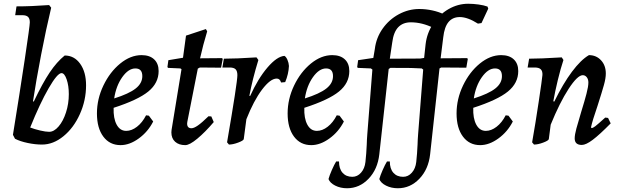

<svg xmlns="http://www.w3.org/2000/svg" viewBox="-20 -762 3304 1024"><path d="M139 -643Q139 -663 129.5 -672Q120 -681 99 -681H61L68 -728Q147 -728 242 -735L253 -721Q226 -609 199 -468.5Q172 -328 156 -222L160 -220Q207 -319 245 -375.5Q283 -432 325 -466Q376 -466 407.5 -422Q439 -378 439 -307Q439 -227 406 -153.5Q373 -80 318.5 -35.5Q264 9 204 9Q168 9 127.5 0.5Q87 -8 60 -22L49 -43Q85 -265 112 -445Q139 -625 139 -643ZM141 -82Q164 -73 194 -66Q224 -59 242 -59Q268 -59 292.5 -87.5Q317 -116 332 -162.5Q347 -209 347 -260Q347 -305 335.5 -338.5Q324 -372 308 -372Q286 -372 239.5 -291.5Q193 -211 141 -82Z M586 -187Q584 -131 602 -97.5Q620 -64 653 -64Q682 -64 710.5 -86Q739 -108 759 -147L774 -145L797 -114Q769 -59 720 -23.5Q671 12 623 12Q565 12 531 -33.5Q497 -79 497 -157Q497 -234 531.5 -306Q566 -378 621 -423Q676 -468 735 -468Q778 -468 802 -445.5Q826 -423 826 -383Q826 -319 771 -274Q716 -229 586 -187ZM589 -237Q668 -262 703.5 -290Q739 -318 739 -356Q739 -397 702 -397Q665 -397 632 -350.5Q599 -304 589 -237Z M1120 -111Q1074 -57 1032.5 -22.5Q991 12 968 12Q934 12 914 -6Q894 -24 894 -56Q894 -65 895 -69L948 -393L942 -397L876 -400L873 -405L878 -441L956 -454L972 -572L1078 -607L1085 -595Q1063 -523 1047 -451L1164 -452L1168 -448L1159 -401L1046 -402L1035 -396L979 -112L978 -103Q978 -78 1001 -78Q1014 -78 1035 -92.5Q1056 -107 1092 -142L1107 -141Z M1246 -361Q1246 -383 1236.5 -392.5Q1227 -402 1205 -402H1166L1174 -449Q1238 -449 1348 -456L1358 -442Q1326 -338 1310 -251L1314 -250Q1356 -343 1406.5 -402Q1457 -461 1497 -464Q1506 -459 1513 -443Q1520 -427 1521 -410Q1519 -367 1501 -324L1479 -322Q1473 -343 1456 -343Q1422 -343 1377.5 -284Q1333 -225 1294 -126L1280 -20Q1278 -12 1250 -1.5Q1222 9 1201 9L1191 -3Q1246 -323 1246 -361Z M1603 -187Q1601 -131 1619 -97.5Q1637 -64 1670 -64Q1699 -64 1727.5 -86Q1756 -108 1776 -147L1791 -145L1814 -114Q1786 -59 1737 -23.5Q1688 12 1640 12Q1582 12 1548 -33.5Q1514 -79 1514 -157Q1514 -234 1548.5 -306Q1583 -378 1638 -423Q1693 -468 1752 -468Q1795 -468 1819 -445.5Q1843 -423 1843 -383Q1843 -319 1788 -274Q1733 -229 1603 -187ZM1606 -237Q1685 -262 1720.5 -290Q1756 -318 1756 -356Q1756 -397 1719 -397Q1682 -397 1649 -350.5Q1616 -304 1606 -237Z M1890 -441 1971 -453 1979 -500Q1986 -560 2020.5 -609Q2055 -658 2107 -686Q2159 -714 2216 -714Q2251 -714 2285.5 -706.5Q2320 -699 2347 -686L2351 -675L2312 -616L2292 -613Q2231 -643 2171 -643Q2129 -643 2104 -617Q2079 -591 2072 -536L2059 -449L2273 -450L2277 -446L2268 -399L2062 -400L2053 -394L2003 61Q1994 141 1945.5 191.5Q1897 242 1831 242Q1796 242 1768 228Q1740 214 1732 193Q1737 174 1750 144.5Q1763 115 1773 99H1788Q1788 138 1807 159.5Q1826 181 1859 181Q1886 181 1905.5 159Q1925 137 1929 102Q1934 56 1936 9Q1936 0 1937 -17.5Q1938 -35 1939 -47L1966 -391L1958 -397L1888 -400L1885 -405Z M2161 -441 2242 -453 2250 -527Q2257 -586 2290 -635.5Q2323 -685 2372.5 -713.5Q2422 -742 2477 -742Q2504 -742 2532.5 -738Q2561 -734 2580 -727L2584 -716L2548 -639L2529 -636Q2474 -671 2432 -671Q2394 -671 2372 -644.5Q2350 -618 2344 -563L2330 -451L2471 -452L2475 -448L2467 -401L2333 -402L2324 -397L2274 61Q2265 141 2216.5 191.5Q2168 242 2102 242Q2067 242 2039 228Q2011 214 2003 193Q2008 174 2021 144.5Q2034 115 2044 99H2059Q2059 138 2078 159.5Q2097 181 2130 181Q2157 181 2176.5 159Q2196 137 2200 102Q2205 56 2207 9Q2207 0 2208 -17.5Q2209 -35 2210 -47L2237 -391L2229 -397L2159 -400L2156 -405Z M2504 -187Q2502 -131 2520 -97.5Q2538 -64 2571 -64Q2600 -64 2628.5 -86Q2657 -108 2677 -147L2692 -145L2715 -114Q2687 -59 2638 -23.5Q2589 12 2541 12Q2483 12 2449 -33.5Q2415 -79 2415 -157Q2415 -234 2449.5 -306Q2484 -378 2539 -423Q2594 -468 2653 -468Q2696 -468 2720 -445.5Q2744 -423 2744 -383Q2744 -319 2689 -274Q2634 -229 2504 -187ZM2507 -237Q2586 -262 2621.5 -290Q2657 -318 2657 -356Q2657 -397 2620 -397Q2583 -397 2550 -350.5Q2517 -304 2507 -237Z M3237 -104Q3178 -44 3141.5 -16.5Q3105 11 3083 11Q3045 11 3045 -24Q3045 -43 3054 -76.5Q3063 -110 3080 -166Q3098 -224 3108 -262.5Q3118 -301 3118 -322Q3118 -339 3109.5 -350Q3101 -361 3088 -361Q3060 -361 3012.5 -288Q2965 -215 2917 -97L2907 -20Q2905 -12 2877 -1.5Q2849 9 2828 9L2818 -3Q2836 -105 2853.5 -222Q2871 -339 2873 -362Q2874 -383 2864 -392.5Q2854 -402 2832 -402H2794L2802 -449Q2860 -449 2976 -456L2985 -442Q2970 -397 2955 -335Q2940 -273 2931 -222L2936 -220Q2983 -316 3030.5 -379.5Q3078 -443 3121 -468Q3160 -468 3185.5 -440.5Q3211 -413 3211 -370Q3211 -345 3201 -309Q3191 -273 3167 -198Q3139 -117 3132 -83L3135 -79Q3142 -79 3154.5 -88.5Q3167 -98 3208 -135L3223 -133Z"/></svg>

Font: Alegreya Medium
Style: Italic
Weight: 500
Italic angle: -7°
Designer: Juan Pablo del Peral
Foundry: Huerta Tipografica
Version: Version 2.008; ttfautohint (v1.8)